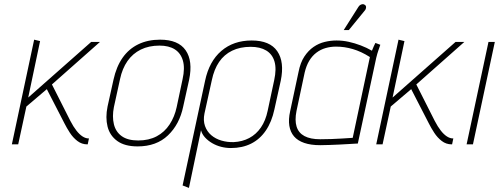

<svg xmlns="http://www.w3.org/2000/svg" viewBox="-20 -706 2440 939"><path d="M324 -115 234 -293 469 -501H426L118 -229L176 -505L147 -512L38 0H69L109 -185L209 -270L295 -103Q306 -81 321.5 -57Q337 -33 358.5 -16.5Q380 0 407 0H409L415 -29H413Q399 -29 384 -38.5Q369 -48 354 -67Q339 -86 324 -115Z M876 -185 905 -316Q924 -408 888 -460Q852 -512 763 -512Q703 -512 656.5 -489.5Q610 -467 579.5 -423.5Q549 -380 535 -316L506 -185Q495 -131 506 -87Q517 -43 553.5 -16.5Q590 10 653 10Q745 10 801.5 -44Q858 -98 876 -185ZM873 -319 844 -182Q834 -135 809.5 -97.5Q785 -60 746.5 -39.5Q708 -19 656 -19Q605 -19 575.5 -40Q546 -61 537 -98.5Q528 -136 537 -182L567 -319Q578 -371 603.5 -407.5Q629 -444 668.5 -463.5Q708 -483 760 -483Q806 -483 835 -464.5Q864 -446 874.5 -409.5Q885 -373 873 -319Z M1322 -171 1353 -311Q1372 -403 1336 -455.5Q1300 -508 1211 -508Q1122 -508 1062.5 -457Q1003 -406 983 -311L873 201L904 213L963 -69Q968 -50 982.5 -34Q997 -18 1017.5 -6Q1038 6 1061.5 12Q1085 18 1109 18Q1165 18 1208 -3.5Q1251 -25 1280 -67.5Q1309 -110 1322 -171ZM1321 -314 1289 -164Q1279 -116 1256 -82.5Q1233 -49 1199 -31Q1165 -13 1123 -11Q1092 -10 1063 -18.5Q1034 -27 1013 -45Q992 -63 982.5 -90Q973 -117 980 -151L1016 -314Q1027 -367 1051.5 -403Q1076 -439 1115 -458Q1154 -477 1206 -477Q1252 -477 1282 -459Q1312 -441 1322.5 -405Q1333 -369 1321 -314Z M1840 -487 1816 -496Q1814 -492 1808 -479.5Q1802 -467 1799 -458Q1773 -473 1744 -484Q1715 -495 1685.5 -501.5Q1656 -508 1626 -508Q1597 -508 1568 -501Q1539 -494 1513.5 -476.5Q1488 -459 1468.5 -429.5Q1449 -400 1440 -354L1399 -162Q1390 -122 1395 -91Q1400 -60 1418 -39Q1436 -18 1468 -7Q1500 4 1546 4Q1566 4 1590.5 3Q1615 2 1639.5 1Q1664 0 1685 -1.5Q1706 -3 1718.5 -3.5Q1731 -4 1730 -4L1820 -423Q1825 -444 1831 -461Q1837 -478 1840 -487ZM1430 -163 1470 -351Q1478 -385 1492.5 -409Q1507 -433 1527.5 -448.5Q1548 -464 1572.5 -471Q1597 -478 1623 -478Q1645 -478 1665 -475Q1685 -472 1705.5 -466Q1726 -460 1746.5 -450.5Q1767 -441 1789 -427L1705 -32Q1706 -32 1691 -31Q1676 -30 1652 -28.5Q1628 -27 1600 -26Q1572 -25 1546 -25Q1498 -25 1469 -40.5Q1440 -56 1430.5 -87Q1421 -118 1430 -163ZM1762 -652Q1767 -657 1769 -663Q1771 -669 1770 -674.5Q1769 -680 1763 -683Q1759 -686 1753 -685.5Q1747 -685 1741.5 -681.5Q1736 -678 1732 -671L1661 -559H1686Z M2106 -115 2016 -293 2251 -501H2208L1900 -229L1958 -505L1929 -512L1820 0H1851L1891 -185L1991 -270L2077 -103Q2088 -81 2103.5 -57Q2119 -33 2140.5 -16.5Q2162 0 2189 0H2191L2197 -29H2195Q2181 -29 2166 -38.5Q2151 -48 2136 -67Q2121 -86 2106 -115Z M2262 0H2293L2400 -501H2369Z"/></svg>

Font: Advent Pro ExtraLight
Style: Italic
Weight: 250
Italic angle: -12°
Version: Version 3.000